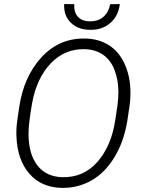

<svg xmlns="http://www.w3.org/2000/svg" viewBox="-20 -909 701 939"><path d="M281.7 9.8Q182.1 7.8 123.8 -59.3Q65.4 -126.5 60.5 -238.8Q58.6 -277.8 64 -316.4L73.7 -383.8Q95.7 -532.7 181.2 -627Q268.6 -723.1 397 -720.7Q462.4 -719.2 511.5 -688.7Q560.5 -658.2 587.9 -599.9Q615.2 -541.5 617.7 -471.7Q619.1 -429.7 613.3 -389.6L602.1 -314.5Q585 -213.9 538.8 -138.7Q492.7 -63.5 426.8 -26.1Q360.8 11.2 281.7 9.8ZM554.7 -395Q558.6 -425.8 559.1 -457.5Q559.1 -517.1 540.5 -565.9Q522 -614.7 484.6 -640.9Q447.3 -667 394 -668.5Q296.4 -670.9 227.5 -598.4Q158.7 -525.9 136.7 -402.3Q119.1 -302.2 119.6 -254.4Q119.6 -155.8 162.8 -100.1Q206.1 -44.4 284.7 -42.5Q388.7 -40 456.8 -117.7Q524.9 -195.3 543.9 -322.8ZM565.9 -889.2Q559.1 -829.6 518.1 -795.4Q477.1 -761.2 418 -763.2Q360.4 -764.2 325.7 -798.6Q291 -833 293.9 -889.2L343.3 -888.7Q340.8 -850.1 360.1 -827.9Q379.4 -805.7 418.9 -804.7Q460.4 -804.2 485.8 -826.7Q511.2 -849.1 518.6 -888.2Z"/></svg>

Font: RobotoInd Light
Style: Italic
Weight: 300
Italic angle: -12°
Designer: Google
Version: Version 2.001151; 2014